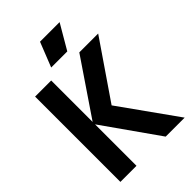

<svg xmlns="http://www.w3.org/2000/svg" viewBox="-265 -1024 1130 1130"><g transform="rotate(-45 300.0 -459.0)"><path d="M44 0V-710H178V-365L412 -710H569L326 -355L579 0H421L178 -345V0ZM232 -764 293 -918H456L366 -764Z"/></g></svg>

Font: Geist Mono ExtraBold
Style: Regular
Weight: 800
Monospace: yes
Designer: Basement.studio, Andrés Briganti, Mateo Zaragoza
Foundry: Basement.studio, Vercel, Andrés Briganti, Guido Ferreyra, Mateo Zaragoza
Version: Version 1.500; ttfautohint (v1.8.4.7-5d5b)